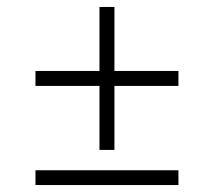

<svg xmlns="http://www.w3.org/2000/svg" viewBox="-20 -532 615 552"><path d="M82 -328H266V-512H309V-328H493V-285H309V-101H266V-285H82ZM82 -42.5H493V0H82Z"/></svg>

Font: Newsreader Display
Style: Bold
Weight: 700
Designer: Hugues Gentile
Foundry: Production Type
Version: Version 1.001